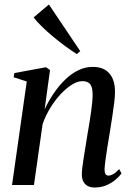

<svg xmlns="http://www.w3.org/2000/svg" viewBox="-20 -823 584 854"><path d="M178.5 -336.5Q196.5 -375 219.8 -409Q243 -443 270.5 -469.5Q298 -496 328.8 -510.8Q359.5 -525.5 392.5 -525.5Q441 -525.5 466.2 -496.8Q491.5 -468 491.5 -414.5Q491.5 -394.5 488 -365.5Q484.5 -336.5 479.2 -302.8Q474 -269 468.5 -235Q463.5 -204 458.2 -172.2Q453 -140.5 449.5 -113.8Q446 -87 445 -71Q445 -55.5 449.2 -48.8Q453.5 -42 462.5 -42Q472 -42 483.8 -48.5Q495.5 -55 510 -71L520.5 -51.5Q510.5 -38 493.5 -23.5Q476.5 -9 453.2 1Q430 11 400 11Q384 11 371.2 4.8Q358.5 -1.5 351.2 -14.5Q344 -27.5 344 -48Q344 -59 346.2 -78.5Q348.5 -98 352.5 -122.8Q356.5 -147.5 361 -174.8Q365.5 -202 369.5 -228Q374 -253.5 378 -278.5Q382 -303.5 385.2 -326.2Q388.5 -349 390.2 -368.2Q392 -387.5 392 -401.5Q392 -422.5 387.5 -436Q383 -449.5 372.8 -455.8Q362.5 -462 345.5 -462Q324.5 -462 299.5 -446.2Q274.5 -430.5 249.5 -403.8Q224.5 -377 203.5 -342.8Q182.5 -308.5 169.5 -271L131 0H33.5L99 -460.5L40.5 -479.5L44 -498L184.5 -524L202.5 -511.5ZM321.5 -582.5Q296.5 -598.5 269.5 -618.2Q242.5 -638 216.5 -659.8Q190.5 -681.5 168 -703.2Q145.5 -725 129.5 -745.5L197.5 -803L337 -595.5Z"/></svg>

Font: Merriweather 120pt
Style: Italic
Weight: 400
Italic angle: -7.8°
Version: Version 2.101